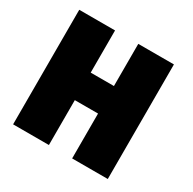

<svg xmlns="http://www.w3.org/2000/svg" viewBox="-158 -868 1050 1045"><g transform="rotate(30 367.0 -345.0)"><path d="M646 15H422V-267H276V15H51V-705H276V-440H422V-705H646Z"/></g></svg>

Font: Repo
Style: ExtraBlack
Weight: 1000
Designer: Stefan Peev
Foundry: Context Ltd
Version: Version 001.000